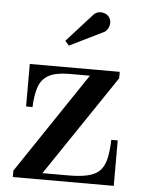

<svg xmlns="http://www.w3.org/2000/svg" viewBox="-51 -733 576 774"><g transform="rotate(5 237.0 -346.0)"><path d="M30 0V-26L304 -434H221.5Q167.5 -434 138.5 -418.5Q109.5 -403 98 -370.8Q86.5 -338.5 84.5 -288H58.5V-460H422.5V-434L147.5 -26H252Q300.5 -26 331.5 -33.5Q362.5 -41 379.5 -58.5Q396.5 -76 403.8 -106.8Q411 -137.5 412.5 -184H438.5V0ZM209 -547.5 193 -565.5 292 -675Q303.5 -689.5 317.5 -691.8Q331.5 -694 343.8 -688.8Q356 -683.5 361.5 -673.5Q368 -663.5 367 -650.5Q366 -637.5 359 -627Q352 -616.5 339.5 -611.5Z"/></g></svg>

Font: Bodoni Moda SC 9pt Medium
Style: Regular
Weight: 500
Designer: Owen Earl
Foundry: indestructible type
Version: Version 2.005